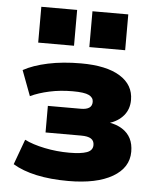

<svg xmlns="http://www.w3.org/2000/svg" viewBox="-54 -792 697 849"><g transform="rotate(5 295.0 -367.5)"><path d="M280 11Q201 11 139 -2.5Q77 -16 34 -42L75 -154Q111 -136 164.5 -125Q218 -114 274 -114Q326 -114 352 -123.5Q378 -133 378 -157Q378 -176 364 -185Q350 -194 320 -194H162V-312H308Q333 -312 345.5 -320.5Q358 -329 358 -347Q358 -366 338 -376Q318 -386 266 -386Q211 -386 163 -375.5Q115 -365 79 -348L37 -460Q80 -484 145.5 -498Q211 -512 292 -512Q405 -512 465.5 -474.5Q526 -437 526 -370Q526 -329 502 -300.5Q478 -272 435 -259V-263Q472 -257 497 -241Q522 -225 534.5 -200.5Q547 -176 547 -142Q547 -71 476.5 -30Q406 11 280 11ZM322 -587V-746H481V-587ZM95 -587V-746H254V-587Z"/></g></svg>

Font: Nunito Sans 9pt Black
Style: Regular
Weight: 900
Version: Version 3.101;gftools[0.9.27]